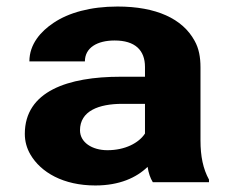

<svg xmlns="http://www.w3.org/2000/svg" viewBox="-20 -558 715 588"><path d="M594 -128V-352C594 -383 589 -410 576 -433C539 -501 458 -538 340 -538C257 -538 190 -519 144 -488C105 -462 70 -423 70 -370H240C240 -412 278 -434 331 -434C394 -434 424 -404 424 -353V-323H349C189 -323 56 -279 56 -148C56 -125 62 -104 73 -85C105 -30 174 10 272 10C346 10 398 -14 432 -47C435 -28 440 -13 448 0H620V-8C602 -41 594 -79 594 -128ZM225 -159C225 -218 282 -240 355 -240H424V-149C405 -120 363 -98 309 -98C262 -98 225 -122 225 -159Z"/></svg>

Font: Asimov
Style: XWid
Weight: 500
Designer: Google
Version: Version 2.000980; 2014